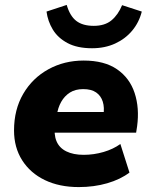

<svg xmlns="http://www.w3.org/2000/svg" viewBox="-20 -749 614 780"><path d="M300 11Q221 11 162 -17.5Q103 -46 70 -98Q37 -150 37 -219Q37 -304 74.5 -368Q112 -432 176.5 -467.5Q241 -503 320 -503Q404 -503 455.5 -467.5Q507 -432 527 -371Q547 -310 537 -236L533 -210H182L194 -294H416L400 -281Q405 -312 397.5 -336Q390 -360 370.5 -373.5Q351 -387 318 -387Q286 -387 264 -373Q242 -359 228.5 -335Q215 -311 211 -281L204 -242Q198 -203 209.5 -175.5Q221 -148 249.5 -134Q278 -120 320 -120Q361 -120 400.5 -131.5Q440 -143 469 -164L506 -48Q469 -20 415.5 -4.5Q362 11 300 11ZM354 -553Q294 -553 254.5 -574Q215 -595 194.5 -629Q174 -663 169 -702L251 -729Q264 -684 290 -664Q316 -644 361 -644Q406 -644 433 -666.5Q460 -689 476 -728L556 -702Q545 -658 517 -624.5Q489 -591 447.5 -572Q406 -553 354 -553Z"/></svg>

Font: Nunito Sans 12pt Black
Style: Italic
Weight: 900
Italic angle: -9°
Designer: Vernon Adams
Foundry: Vernon Adams
Version: Version 3.101;gftools[0.9.27]